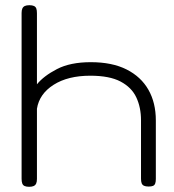

<svg xmlns="http://www.w3.org/2000/svg" viewBox="-20 -707 669 738"><path d="M92 11Q81 11 74.5 8Q68 5 65.5 -2Q63 -9 63 -20V-657Q63 -668 66 -674.5Q69 -681 75.5 -684Q82 -687 93 -687Q104 -687 110.5 -684Q117 -681 119.5 -674.5Q122 -668 122 -656V-383Q148 -415 199 -441.5Q250 -468 329 -468Q411 -468 466.5 -440Q522 -412 550.5 -362Q579 -312 579 -244V-19Q579 -8 576.5 -1.5Q574 5 568 7.5Q562 10 551 10Q540 10 533.5 7Q527 4 524.5 -2.5Q522 -9 522 -20V-245Q522 -294 504 -332.5Q486 -371 443.5 -393.5Q401 -416 327 -416Q241 -416 186 -381Q131 -346 122 -289V-19Q122 -8 119 -1.5Q116 5 109.5 8Q103 11 92 11Z"/></svg>

Font: Fredoka SemiExpanded Light
Style: Regular
Weight: 300
Width: 6
Designer: Ben Nathan
Foundry: Milena B. Brandão, Ben Nathan
Version: Version 2.001